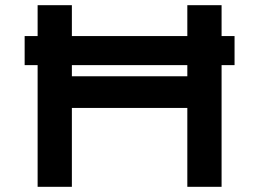

<svg xmlns="http://www.w3.org/2000/svg" viewBox="-20 -720 999 740"><path d="M75 -469H884V-581H75ZM125 0H257V-304H702V0H834V-700H702V-426H257V-700H125Z"/></svg>

Font: Science Gothic
Style: Regular
Weight: 400
Designer: Thomas Phinney, Vassil Kateliev, Brandon Buerkle
Foundry: Font Detective LLC
Version: Version 1.018